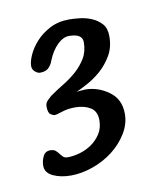

<svg xmlns="http://www.w3.org/2000/svg" viewBox="-51 -878 347 425"><g transform="rotate(-10 122.5 -665.5)"><path d="M63 -676Q77 -686 93.5 -696Q110 -706 123.5 -718Q137 -730 146 -745Q155 -760 155 -781Q155 -800 125 -800Q112 -800 99 -787.5Q86 -775 77 -753Q75 -746 68.5 -738.5Q62 -731 48 -731Q43 -731 37 -736Q31 -741 31 -749Q31 -759 37.5 -773.5Q44 -788 56.5 -802Q69 -816 88 -826Q107 -836 132 -836Q141 -836 155 -834.5Q169 -833 182 -827.5Q195 -822 204 -812Q213 -802 213 -784Q213 -759 202 -740.5Q191 -722 176 -709Q161 -696 145 -687.5Q129 -679 120 -675Q122 -675 126 -676Q129 -676 132.5 -676.5Q136 -677 140 -677Q168 -677 192.5 -659.5Q217 -642 217 -609Q217 -586 204 -565Q191 -544 171 -528.5Q151 -513 125.5 -504Q100 -495 76 -495Q53 -495 36 -503Q19 -511 19 -527Q19 -538 24 -548Q29 -558 40 -558Q48 -558 52 -554.5Q56 -551 59 -547Q62 -543 65.5 -539.5Q69 -536 76 -536Q88 -536 102.5 -540Q117 -544 129.5 -552.5Q142 -561 150.5 -574Q159 -587 159 -605Q159 -625 145 -633.5Q131 -642 111 -642Q94 -642 81 -637.5Q68 -633 63 -633Q61 -633 55 -636.5Q49 -640 49 -655Q49 -663 55 -668.5Q61 -674 63 -676Z"/></g></svg>

Font: Life Savers
Style: Bold
Weight: 700
Designer: Pablo Impallari, Rodrigo Fuenzalida, Brenda Gallo
Foundry: Pablo Impallari, Rodrigo Fuenzalida, Brenda Gallo
Version: Version 3.001; ttfautohint (v0.95) -l 8 -r 50 -G 200 -x 14 -